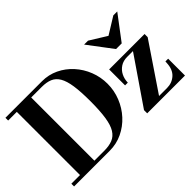

<svg xmlns="http://www.w3.org/2000/svg" viewBox="-108 -1122 1491 1491"><g transform="rotate(-45 637.0 -377.0)"><path d="M20 0V-30H381Q435 -30 472.5 -45Q510 -60 533.5 -98Q557 -136 567.5 -204.5Q578 -273 578 -379Q578 -483 568 -550.5Q558 -618 535.5 -656Q513 -694 477 -709Q441 -724 390 -724H20V-754H421Q494 -754 557 -724Q620 -694 667.5 -641.5Q715 -589 741.5 -521.5Q768 -454 768 -380Q768 -305 740.5 -236.5Q713 -168 664.5 -115Q616 -62 551 -31Q486 0 411 0ZM115 -15V-754H273V-15ZM826 -15 823 -35 1101 -441H1230L1244 -416L973 -15ZM823 0V-35L831 -30H1070Q1126 -30 1165 -65Q1204 -100 1207 -169L1208 -185H1238V0ZM855 -275V-450H1244V-416L1236 -420H1023Q980 -420 949.5 -400Q919 -380 902.5 -347.5Q886 -315 885 -275ZM1005 -524 854 -724H897L1036 -638L1175 -724H1218L1067 -524Z"/></g></svg>

Font: Libre Bodoni
Style: Bold
Weight: 700
Designer: Pablo Impallari, Rodrigo Fuenzalida
Foundry: Impallari Type
Version: Version 2.005;gftools[0.9.23]